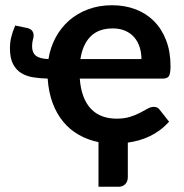

<svg xmlns="http://www.w3.org/2000/svg" viewBox="-20 -541 702 733"><path d="M408 -521Q456.5 -521 497.5 -505.5Q538.5 -490 568 -460.2Q597.5 -430.5 614.2 -387.2Q631 -344 631 -288.5Q631 -260.5 625 -250.8Q619 -241 602 -241H284.5Q287.5 -201.5 298.5 -172.8Q309.5 -144 327.5 -125.2Q345.5 -106.5 370.2 -97.2Q395 -88 425 -88Q455 -88 476.8 -95Q498.5 -102 514.8 -110.5Q531 -119 543.2 -126Q555.5 -133 567 -133Q582.5 -133 590 -121.5L625.5 -76.5Q609.5 -58.5 591 -44.8Q572.5 -31 552.2 -21.2Q532 -11.5 510.8 -5.5Q489.5 0.5 468 3.5V135Q468 152 458.2 162Q448.5 172 433 172H356V1.5Q316 -6.5 281.8 -25.8Q247.5 -45 222 -75.5Q196.5 -106 181 -147.5Q165.5 -189 162 -241Q133 -241.5 107 -245.8Q81 -250 61.2 -262Q41.5 -274 29.8 -296.5Q18 -319 18 -356.5Q18 -378.5 22.8 -398.8Q27.5 -419 38 -443.5L84.5 -434Q99 -430 103.8 -422Q108.5 -414 108.5 -407Q108.5 -399.5 105.5 -389Q102.5 -378.5 102.5 -364Q102.5 -340 117.2 -328.2Q132 -316.5 165 -315.5Q172 -359.5 192 -397Q212 -434.5 243 -462Q274 -489.5 315.8 -505.2Q357.5 -521 408 -521ZM410.5 -432.5Q356.5 -432.5 326 -402Q295.5 -371.5 287 -315.5H520Q520 -339.5 513.2 -360.8Q506.5 -382 493 -398Q479.5 -414 458.8 -423.2Q438 -432.5 410.5 -432.5Z"/></svg>

Font: Lato
Style: Bold
Weight: 700
Designer: Lukasz Dziedzic
Foundry: tyPoland Lukasz Dziedzic
Version: Version 2.007; 2014-02-27